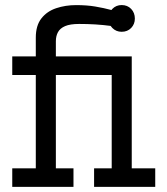

<svg xmlns="http://www.w3.org/2000/svg" viewBox="-20 -732 656 752"><path d="M28 0V-72.8H120.2V-438.2H28V-511H120.2V-584.5Q120.2 -632.1 142.2 -660Q164.1 -687.9 200.2 -699.9Q236.2 -712 278.2 -712Q320.2 -712 353.3 -706.4Q386.4 -700.9 419.5 -692V-629.8Q383.4 -634.6 352.7 -636.4Q322 -638.2 289.8 -638.2Q254.8 -638.2 234.9 -629.7Q215.1 -621.1 206.9 -605.8Q198.8 -590.5 198.8 -570.8V-511H347.5V-438.2H198.8V-72.8H267.8V0ZM348.5 0V-72.8H417.5V-438.2H325.2V-511H496V-72.8H588V0ZM456.5 -607.5Q434.8 -607.5 419.9 -622.5Q405 -637.5 405 -659.2Q405 -681.8 419.9 -697Q434.8 -712.2 456.5 -712.2Q479.2 -712.2 493.8 -697Q508.2 -681.8 508.2 -659.2Q508.2 -637.5 493.8 -622.5Q479.2 -607.5 456.5 -607.5Z"/></svg>

Font: Overpass Mono Light
Style: Regular
Weight: 300
Monospace: yes
Designer: Delve Withrington, Dave Bailey
Foundry: Delve Fonts LLC
Version: Version 4.000